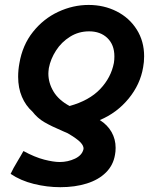

<svg xmlns="http://www.w3.org/2000/svg" viewBox="-20 -585 640 778"><path d="M564 -357Q564 -333 560 -312.5Q548.5 -243 501 -185.2Q453.5 -127.5 384.5 -98.5Q415.5 -79 432 -50Q448.5 -21 448.5 14Q448.5 30 446 42Q439 84.5 409.2 114Q379.5 143.5 331.8 158.5Q284 173.5 224.5 173.5Q170.5 173.5 117 160.2Q63.5 147 23 119.5Q32 99.5 53.5 64Q58 56.5 63.5 47.2Q69 38 75 27Q121 52 159 61.8Q197 71.5 222 71.5Q255 71.5 284 57.8Q313 44 318.5 18.5Q319.5 6 305.8 -8.5Q292 -23 254.5 -45L235 -53.5Q188 -73.5 160 -89.8Q132 -106 111.5 -132.5Q84 -157 68.8 -192.8Q53.5 -228.5 53.5 -274Q53.5 -301 58.5 -328Q71 -402.5 113.8 -456Q156.5 -509.5 216.2 -537.2Q276 -565 339 -565Q401 -565 452.5 -539Q504 -513 534 -465.5Q564 -418 564 -357ZM178 -309.5Q176 -294.5 176 -287Q176 -249 196.8 -214.2Q217.5 -179.5 262 -155.5Q341.5 -177.5 385.8 -224Q430 -270.5 441.5 -330Q443.5 -342 443.5 -356.5Q443.5 -403.5 415.2 -430.8Q387 -458 341 -458Q298.5 -458 263.8 -436.2Q229 -414.5 207 -380.2Q185 -346 178 -309.5Z"/></svg>

Font: JuliaMono ExtraBoldItalic
Style: Regular
Weight: 800
Italic angle: -9°
Monospace: yes
Designer: cormullion
Foundry: corm
Version: Version 0.049; ttfautohint (v1.8.4)